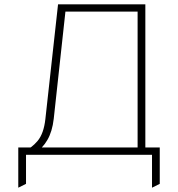

<svg xmlns="http://www.w3.org/2000/svg" viewBox="-20 -720 828 893"><path d="M620 0V-666H269L275 -700H656V0ZM145 -10 95 -20Q126 -30.5 154.8 -64.5Q183.5 -98.5 191 -166L250 -700H288L230 -168Q226.5 -137.5 219 -112.8Q211.5 -88 200.2 -68.8Q189 -49.5 175 -34.8Q161 -20 145 -10ZM65 153V-34H723V135L687 153V0H101V135Z"/></svg>

Font: Overpass Thin
Style: Regular
Weight: 250
Designer: Delve Withrington, Dave Bailey, Thomas Jockin
Foundry: Delve Fonts LLC
Version: Version 4.000